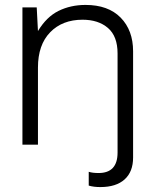

<svg xmlns="http://www.w3.org/2000/svg" viewBox="-20 -587 631 779"><path d="M387 172Q360 172 340 166V110Q355 115 380 115Q457 115 457 32V-370Q457 -440 418 -473.5Q379 -507 315 -507Q233 -507 183.5 -456Q134 -405 134 -313V0H71V-557H129L134 -461Q169 -519 218 -543Q267 -567 327 -567Q419 -567 469.5 -515.5Q520 -464 520 -379V52Q520 110 485.5 141Q451 172 387 172Z"/></svg>

Font: BDO Grotesk Light
Style: Regular
Weight: 300
Designer: Deni Anggara
Foundry: Lokal Container
Version: Version 2.000